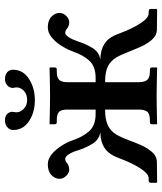

<svg xmlns="http://www.w3.org/2000/svg" viewBox="40 -690 651 771"><g transform="rotate(-90 365.5 -304.5)"><path d="M471 -578Q471 -537 434 -513.5Q397 -490 349 -490Q300 -490 264.5 -513.5Q229 -537 229 -577Q229 -591 240 -600.5Q251 -610 268 -610Q285 -610 293.5 -601Q302 -592 302 -580Q302 -579 301.5 -576.5Q301 -574 301 -572Q300 -569 300 -564Q300 -548 314 -534.5Q328 -521 350 -521Q372 -521 386 -534Q400 -547 400 -563Q400 -569 399 -572Q398 -574 398 -579Q398 -592 408.5 -601Q419 -610 433 -610Q451 -610 461 -601Q471 -592 471 -578ZM421 -208V-72Q421 -50 430 -39Q439 -28 464 -28H472Q480 -28 480 -20V-1L479 1Q479 1 458.5 0.5Q438 0 411 -0.5Q384 -1 364 -1Q347 -1 320.5 -0.5Q294 0 274 0.5Q254 1 254 1L252 -1V-20Q252 -28 260 -28H268Q294 -28 302.5 -39Q311 -50 311 -72V-208Q270 -208 247 -196.5Q224 -185 211.5 -164Q199 -143 188 -113Q181 -93 169.5 -66.5Q158 -40 141.5 -20.5Q125 -1 102 0L20 1L17 -1V-24Q17 -30 20.5 -31.5Q24 -33 27 -33H35Q47 -33 59.5 -46.5Q72 -60 83.5 -80.5Q95 -101 104 -122Q113 -143 118 -157Q132 -194 157.5 -210.5Q183 -227 220 -227Q190 -232 173.5 -259Q157 -286 147 -318Q140 -341 131 -354.5Q122 -368 114 -368Q103 -368 96 -361Q92 -357 84.5 -354.5Q77 -352 70 -352Q57 -352 45 -364Q33 -376 33 -391Q33 -409 48 -423.5Q63 -438 91 -438Q113 -438 131.5 -422.5Q150 -407 165 -384Q180 -361 188 -337Q202 -296 225 -271Q248 -246 294 -246H311V-360Q311 -382 302.5 -392Q294 -402 268 -402H260Q252 -402 252 -410V-429L254 -431Q254 -431 274 -430.5Q294 -430 320.5 -429.5Q347 -429 364 -429Q384 -429 411 -429.5Q438 -430 458.5 -430.5Q479 -431 479 -431L480 -429V-410Q480 -402 472 -402H464Q439 -402 430 -392Q421 -382 421 -360V-246H438Q484 -246 507 -271Q530 -296 544 -337Q553 -361 567.5 -384Q582 -407 601 -422.5Q620 -438 641 -438Q669 -438 684 -423.5Q699 -409 699 -391Q699 -376 687 -364Q675 -352 662 -352Q655 -352 647.5 -354.5Q640 -357 636 -361Q629 -368 618 -368Q611 -368 602 -354.5Q593 -341 585 -318Q575 -286 558.5 -259Q542 -232 512 -227Q549 -227 575 -210.5Q601 -194 614 -157Q619 -143 628 -122Q637 -101 648.5 -80.5Q660 -60 672.5 -46.5Q685 -33 697 -33H705Q708 -33 711.5 -31.5Q715 -30 715 -24V-1L712 1L630 0Q608 -1 591 -20.5Q574 -40 562.5 -66.5Q551 -93 543 -113Q532 -143 519.5 -164Q507 -185 485 -196.5Q463 -208 421 -208Z"/></g></svg>

Font: Libertinus Serif SemiBold
Style: Regular
Weight: 600
Designer: Philipp H. Poll, Khaled Hosny
Foundry: Caleb Maclennan
Version: Version 7.051;RELEASE